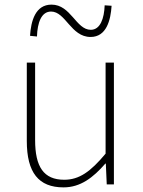

<svg xmlns="http://www.w3.org/2000/svg" viewBox="-20 -798 617 831"><path d="M255 13C328 13 383 -29 436 -90H438L442 0H473V-527H437V-133C372 -55 323 -20 258 -20C169 -20 132 -76 132 -192V-527H96V-188C96 -51 147 13 255 13ZM372 -638C441 -638 459 -711 463 -773L433 -775C431 -718 414 -669 373 -669C309 -669 287 -778 203 -778C133 -778 114 -707 110 -643L140 -640C142 -700 159 -748 201 -748C264 -748 287 -638 372 -638Z"/></svg>

Font: Harano Aji Gothic ExtraLight
Style: Regular
Weight: 250
Foundry: Masamichi Hosoda
Version: HaranoAjiGothic-ExtraLight version 20230610;ttx 4.39.4